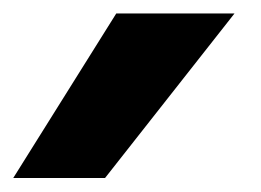

<svg xmlns="http://www.w3.org/2000/svg" viewBox="-249 -885 385 283"><path d="M96.7 -865.2 -94.2 -622.6H-229.5L-77.6 -865.2Z"/></svg>

Font: Mardoto Black
Style: Italic
Weight: 900
Italic angle: -12°
Designer: Christian Robertson, Vahan Hovhannisyan
Foundry: Google
Version: Version 1.000